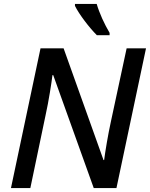

<svg xmlns="http://www.w3.org/2000/svg" viewBox="-20 -961 766 981"><path d="M475 -781H540V-793C513 -839 488 -893 474 -941H363V-931C384 -888 436 -820 475 -781ZM36 0H135L213 -373C229 -444 244 -543 248 -577H252L459 0H575L726 -714H627L546 -337C532 -273 518 -189 512 -143H509L305 -714H187Z"/></svg>

Font: Noto Sans Medium
Style: Italic
Weight: 500
Italic angle: -12°
Designer: Monotype Design Team
Foundry: Monotype Imaging Inc.
Version: Version 2.013